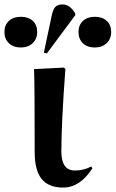

<svg xmlns="http://www.w3.org/2000/svg" viewBox="-93 -824 517 858"><path d="M116.2 -585 103 -588.9 137.2 -750Q143.1 -780.8 153.8 -792.5Q164.6 -804.2 187 -804.2Q219.2 -804.2 243.2 -764.2V-755.9ZM0 -611.8Q-33.2 -611.8 -53.2 -630.9Q-73.2 -649.9 -73.2 -681.2Q-73.2 -711.9 -53.2 -730.5Q-33.2 -749 0 -749Q33.7 -749 53.5 -730.7Q73.2 -712.4 73.2 -681.2Q73.2 -650.4 53 -631.1Q32.7 -611.8 0 -611.8ZM331.1 -611.8Q297.4 -611.8 277.6 -630.6Q257.8 -649.4 257.8 -681.2Q257.8 -711.9 277.8 -730.5Q297.9 -749 331.1 -749Q364.3 -749 384 -730.7Q403.8 -712.4 403.8 -681.2Q403.8 -650.4 383.5 -631.1Q363.3 -611.8 331.1 -611.8ZM189 14.2Q124 14.2 93 -24.4Q62 -63 62 -144Q62 -460.9 59.1 -515.1L191.9 -522L199.2 -516.1Q181.2 -273.9 181.2 -147Q181.2 -62 242.2 -62Q281.2 -62 314.9 -80.1L319.8 -71.8Q264.6 14.2 189 14.2Z"/></svg>

Font: Display Semibold
Style: Regular
Weight: 600
Designer: Latin by Veronika Burian and Jose Scaglione. Greek by Irene Vlachou. Cyrillic by Vera Evstafieva.
Foundry: TypeTogether
Version: Version 3.002